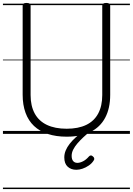

<svg xmlns="http://www.w3.org/2000/svg" viewBox="-20 -910 903 1305"><path d="M433 19Q361 19 305 0.5Q249 -18 211 -54Q173 -90 153.5 -143.5Q134 -197 134 -266V-871Q134 -881 140 -885.5Q146 -890 160 -890Q175 -890 181.5 -885.5Q188 -881 188 -871V-264Q188 -190 216 -138.5Q244 -87 299 -61Q354 -35 433 -35Q512 -35 566 -61Q620 -87 647.5 -138.5Q675 -190 675 -264V-871Q675 -881 681.5 -885.5Q688 -890 702 -890Q729 -890 729 -871V-266Q729 -174 695 -110Q661 -46 595.5 -13.5Q530 19 433 19ZM499 244Q463 244 440 223Q417 202 417 160Q417 136 426.5 113Q436 90 453.5 67.5Q471 45 496 22.5Q521 0 552 -23H593V-17Q569 2 546.5 23Q524 44 506 65Q488 86 477.5 107Q467 128 467 149Q467 173 477.5 185Q488 197 506 197Q523 197 544 186.5Q565 176 584 154Q590 147 597 146.5Q604 146 610 152Q619 158 620.5 166.5Q622 175 616 182Q604 201 583.5 215Q563 229 541 236.5Q519 244 499 244ZM0 365H863V375H0ZM0 -20H863V0H0ZM0 -505H863V-500H0ZM0 -885H863V-875H0Z"/></svg>

Font: Playwrite IT Moderna Guides
Style: Regular
Weight: 400
Designer: Veronika Burian, José Scaglione
Foundry: TypeTogether
Version: Version 1.003